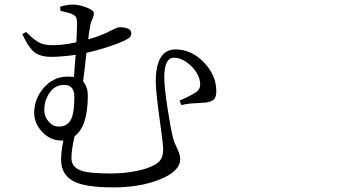

<svg xmlns="http://www.w3.org/2000/svg" viewBox="-20 -769 1540 836"><path d="M473.6 46.9Q358.4 46.9 306.6 23.4Q246.1 -4.9 246.1 -73.2Q246.1 -111.3 255.9 -157.2H246.1Q199.2 -157.2 164.1 -194.3Q128.9 -231.4 128.9 -277.3Q128.9 -337.9 168.9 -384.8Q211.9 -435.5 274.4 -435.5Q284.2 -435.5 301.8 -433.6Q303.7 -450.2 305.7 -485.4Q308.6 -515.6 309.6 -530.3Q248 -521.5 203.1 -521.5Q154.3 -521.5 127 -543.9Q103.5 -564.5 77.1 -620.1L93.8 -629.9Q130.9 -591.8 156.2 -581.1Q174.8 -572.3 210.9 -572.3Q255.9 -572.3 312.5 -585Q315.4 -640.6 315.4 -668.9Q315.4 -685.5 311.5 -693.4Q307.6 -701.2 294.9 -707Q282.2 -713.9 243.2 -721.7Q243.2 -731.4 242.2 -740.2Q273.4 -749 297.9 -749Q322.3 -749 354.5 -737.3Q388.7 -724.6 388.7 -710.9Q388.7 -700.2 382.8 -687.5Q376 -673.8 373 -660.2Q373 -658.2 372.1 -652.3Q366.2 -620.1 364.3 -597.7Q418.9 -612.3 468.8 -638.7Q491.2 -650.4 500 -650.4Q551.8 -650.4 551.8 -623Q551.8 -610.4 537.1 -600.6Q525.4 -592.8 494.1 -580.1Q422.9 -553.7 356.4 -539.1Q354.5 -519.5 349.6 -477.1Q344.7 -434.6 341.8 -414.1Q362.3 -391.6 362.3 -351.6Q362.3 -218.8 304.7 -175.8Q291 -116.2 291 -81.1Q291 -38.1 338.9 -24.4Q373 -13.7 461.9 -13.7Q519.5 -13.7 573.2 -24.4Q623 -34.2 650.4 -49.8Q670.9 -60.5 679.7 -74.2Q690.4 -89.8 690.4 -119.1Q690.4 -141.6 676.8 -237.3Q658.2 -370.1 658.2 -413.1Q658.2 -553.7 744.1 -553.7Q813.5 -553.7 867.7 -497.6Q921.9 -441.4 921.9 -371.1Q921.9 -346.7 911.1 -335.9Q900.4 -325.2 873 -322.3Q864.3 -321.3 845.7 -320.3Q800.8 -319.3 769.5 -311.5L761.7 -331.1Q808.6 -350.6 835.9 -369.1Q851.6 -381.8 851.6 -399.4Q851.6 -443.4 812.5 -481.4Q775.4 -517.6 737.3 -517.6Q695.3 -517.6 695.3 -432.6Q695.3 -388.7 710 -293.9Q723.6 -207 733.4 -168.9Q739.3 -146.5 752 -121.1Q764.6 -95.7 764.6 -77.1Q764.6 -22.5 674.8 12.7Q589.8 46.9 473.6 46.9ZM236.3 -217.8Q275.4 -217.8 291 -252.9Q303.7 -282.2 303.7 -347.7Q303.7 -399.4 258.8 -399.4Q217.8 -399.4 194.3 -362.3Q172.9 -331.1 172.9 -290Q172.9 -260.7 191.9 -239.3Q210.9 -217.8 236.3 -217.8Z"/></svg>

Font: Bpmf Zihi Box R
Style: R
Weight: 400
Foundry: But Ko
Version: Version 1.320